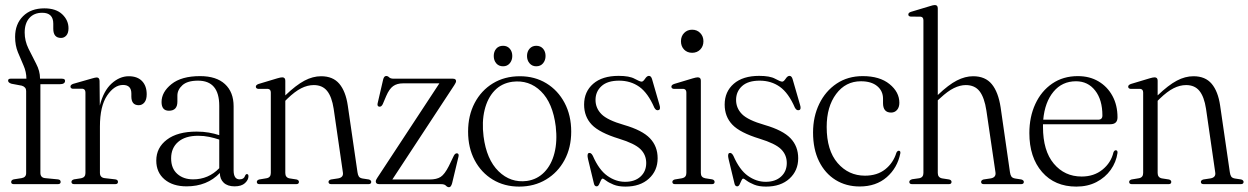

<svg xmlns="http://www.w3.org/2000/svg" viewBox="-20 -750 5085 782"><path d="M144.5 -46Q144.5 -26.5 163.5 -24.5L215.5 -19.5Q227 -18.5 227 -9Q227 0 215.5 0H36.5Q25.5 0 25.5 -8.5Q25.5 -17 36 -19.5L68 -24.5Q86.5 -27.5 86.5 -45V-379.5Q86.5 -395.5 69 -401L26.5 -409Q13 -413.5 13 -421.5Q13 -429.5 23 -429.5H87.5Q87.5 -457 76 -483Q64.5 -509 53 -537Q41.5 -565 41.5 -599.5Q41.5 -652 73.8 -684Q106 -716 160.5 -716Q208 -716 233.5 -691.8Q259 -667.5 259 -635Q259 -615.5 250.2 -605.5Q241.5 -595.5 228.5 -595.5Q197 -595.5 197 -633V-653.5Q197 -698 152 -698Q118.5 -698 99.5 -676.5Q80.5 -655 80.5 -617.5Q80.5 -583.5 96 -552Q111.5 -520.5 127.2 -490.5Q143 -460.5 143 -431V-429.5H232Q245 -429.5 245 -421Q245 -407 223 -407H144.5Z M385.5 -420.5 386.5 -320Q401.5 -379.5 434.2 -409.5Q467 -439.5 504.5 -439.5Q539.5 -439.5 558.5 -419.8Q577.5 -400 577.5 -366Q577.5 -344 568.2 -332.8Q559 -321.5 545 -321.5Q515.5 -321.5 515 -356V-369Q515 -404 481 -404Q445.5 -404 416.2 -360.8Q387 -317.5 387 -234.5V-46Q387 -27 406 -24.5L449.5 -19.5Q460.5 -18 460.5 -9Q460.5 0 449 0H282.5Q271 0 271 -9Q271 -16.5 281.5 -19.5L310.5 -24Q328 -27.5 328 -45V-373Q328 -387 316.5 -388.5H276Q267 -390 267 -397.5Q267 -404.5 278 -408.5L355 -430.5Q368.5 -434.5 374 -434.5Q385 -434.5 385.5 -420.5Z M616.5 -96Q616.5 -148.5 659.8 -181.2Q703 -214 781 -214Q807.5 -214 830.5 -210Q853.5 -206 873 -199.5V-319Q873 -421.5 786.5 -421.5Q743.5 -421.5 723 -403Q702.5 -384.5 702.5 -360.5V-336Q702.5 -299 668 -299Q638 -299 638 -334.5Q638 -375 678.5 -407.5Q719 -440 795 -440Q861 -440 896.2 -407.5Q931.5 -375 931.5 -317V-56Q931.5 -19.5 956 -19.5Q974 -19.5 979 -36Q981.5 -41 985.5 -41Q992 -41 992 -32Q992 -17.5 977.8 -4.2Q963.5 9 935.5 9Q907 9 891.2 -5.8Q875.5 -20.5 875.5 -45.5Q823.5 9 740 9Q683.5 9 650 -19.5Q616.5 -48 616.5 -96ZM677 -105Q677 -64 702 -41.8Q727 -19.5 766.5 -19.5Q829 -19.5 873 -65V-181.5Q853.5 -188 832.2 -192.5Q811 -197 787 -197Q734.5 -197 705.8 -172.2Q677 -147.5 677 -105Z M1142 -421.5V-361V-361.5Q1186 -403.5 1220 -421.5Q1254 -439.5 1288 -439.5Q1336 -439.5 1362 -408.8Q1388 -378 1396.5 -320L1436 -48.5Q1437.5 -37.5 1441.5 -31.2Q1445.5 -25 1456.5 -23L1482.5 -19Q1492 -16 1492 -9Q1492 0 1480.5 0H1329.5Q1318 0 1318 -9Q1318 -16 1328 -19L1357.5 -23.5Q1380 -27.5 1376.5 -48L1339 -307Q1331.5 -356 1312.2 -379.8Q1293 -403.5 1258 -403.5Q1232.5 -403.5 1206.8 -390.5Q1181 -377.5 1150.5 -348L1142 -339.5V-45.5Q1142 -27 1159 -23.5L1188 -19Q1197.5 -16.5 1197.5 -9Q1197.5 0 1186.5 0H1037Q1026 0 1026 -9Q1026 -16 1035.5 -19L1065.5 -24Q1083 -27 1083 -45.5V-373Q1083 -386.5 1071.5 -388H1031.5Q1022 -389.5 1022 -397Q1022 -404 1033 -408L1109.5 -431Q1123 -435 1129.5 -435Q1142 -435 1142 -421.5Z M1830.5 -403.5 1578 -19H1730Q1758.5 -19 1774.8 -29.5Q1791 -40 1808 -73.5L1828.5 -116Q1834 -126.5 1842 -125.5Q1850 -124 1847.5 -112.5L1821.5 -4Q1817 12.5 1809 12.5Q1802 12.5 1796.2 6.2Q1790.5 0 1776.5 0H1525Q1510.5 0 1510.5 -11Q1510.5 -17 1516.5 -25.5L1769.5 -410.5H1621Q1597 -410.5 1581.2 -399.2Q1565.5 -388 1553 -359L1539 -326Q1533.5 -314.5 1525 -315.5Q1515.5 -316.5 1518 -329L1540.5 -426Q1544 -440.5 1553 -440.5Q1559.5 -440.5 1565 -435Q1570.5 -429.5 1583.5 -429.5H1824.5Q1837.5 -429.5 1837.5 -419.5Q1837.5 -414 1830.5 -403.5Z M2097.5 -439.5Q2158 -439.5 2205.2 -410.8Q2252.5 -382 2279.5 -331Q2306.5 -280 2306.5 -214Q2306.5 -148.5 2279.2 -98Q2252 -47.5 2204 -18.8Q2156 10 2094.5 10Q2034 10 1987 -18.5Q1940 -47 1913.2 -97.5Q1886.5 -148 1886.5 -214Q1886.5 -279.5 1913.2 -330.5Q1940 -381.5 1987.5 -410.5Q2035 -439.5 2097.5 -439.5ZM2126 -13Q2168 -19 2197 -48.8Q2226 -78.5 2238.2 -126.5Q2250.5 -174.5 2243.5 -235Q2231.5 -331 2183.2 -378.2Q2135 -425.5 2067 -417Q2023 -411 1994.2 -380.8Q1965.5 -350.5 1953.8 -302.2Q1942 -254 1949.5 -194.5Q1961.5 -100.5 2010.5 -52.5Q2059.5 -4.5 2126 -13ZM2029 -480Q2011.5 -480 2001.2 -492Q1991 -504 1991 -522Q1991 -540 2001.2 -551.8Q2011.5 -563.5 2029 -563.5Q2046 -563.5 2056.2 -551.8Q2066.5 -540 2066.5 -522Q2066.5 -504.5 2056.2 -492.2Q2046 -480 2029 -480ZM2164 -480Q2147.5 -480 2137 -492Q2126.5 -504 2126.5 -522Q2126.5 -540 2137 -551.8Q2147.5 -563.5 2164 -563.5Q2181.5 -563.5 2191.8 -551.8Q2202 -540 2202 -522Q2202 -504.5 2191.8 -492.2Q2181.5 -480 2164 -480Z M2526 -9.5Q2565.5 -9.5 2588.8 -30.8Q2612 -52 2612 -86Q2612 -119.5 2588.5 -142.5Q2565 -165.5 2501.5 -185Q2421.5 -209.5 2390.2 -242.2Q2359 -275 2359 -324Q2359 -376.5 2396 -408.8Q2433 -441 2499.5 -441Q2543.5 -441 2564.8 -429.2Q2586 -417.5 2593.5 -417.5Q2599.5 -417.5 2607.2 -429.2Q2615 -441 2623 -441Q2631.5 -441 2635.5 -428.5L2666 -323Q2671.5 -305.5 2663.5 -302Q2652.5 -297.5 2645 -311.5Q2619 -371.5 2583.8 -396.5Q2548.5 -421.5 2501.5 -421.5Q2454 -421.5 2429.8 -399.2Q2405.5 -377 2405.5 -343Q2405.5 -309.5 2429.8 -285Q2454 -260.5 2522 -241Q2596 -219.5 2627.2 -186.8Q2658.5 -154 2658.5 -105.5Q2658.5 -55 2623 -22.5Q2587.5 10 2527.5 10Q2498.5 10 2479 2Q2459.5 -6 2448.8 -14.2Q2438 -22.5 2434.5 -22.5Q2430.5 -22.5 2427.2 -14.8Q2424 -7 2420 1Q2416 9 2410 9Q2401.5 9 2399 -2.5L2375 -102Q2370 -123 2377.5 -126.5Q2387 -130 2394.5 -115.5Q2419.5 -58 2453.8 -33.8Q2488 -9.5 2526 -9.5Z M2799 -535Q2779 -535 2766.2 -548.2Q2753.5 -561.5 2753.5 -582Q2753.5 -602.5 2766.5 -615.8Q2779.5 -629 2799 -629Q2819 -629 2832 -615.5Q2845 -602 2845 -582Q2845 -561.5 2832 -548.2Q2819 -535 2799 -535ZM2834.5 -421.5V-45.5Q2834.5 -27.5 2852 -24L2880.5 -19.5Q2890.5 -17 2890.5 -9Q2890.5 0 2879.5 0H2729.5Q2718.5 0 2718.5 -9Q2718.5 -16 2728 -19L2758 -24Q2775.5 -27.5 2775.5 -45.5V-373Q2775.5 -386.5 2764 -388H2724Q2714.5 -389.5 2714.5 -397Q2714.5 -404 2725.5 -408L2802 -431Q2815.5 -435 2822 -435Q2834.5 -435 2834.5 -421.5Z M3098.5 -9.5Q3138 -9.5 3161.2 -30.8Q3184.5 -52 3184.5 -86Q3184.5 -119.5 3161 -142.5Q3137.5 -165.5 3074 -185Q2994 -209.5 2962.8 -242.2Q2931.5 -275 2931.5 -324Q2931.5 -376.5 2968.5 -408.8Q3005.5 -441 3072 -441Q3116 -441 3137.2 -429.2Q3158.5 -417.5 3166 -417.5Q3172 -417.5 3179.8 -429.2Q3187.5 -441 3195.5 -441Q3204 -441 3208 -428.5L3238.5 -323Q3244 -305.5 3236 -302Q3225 -297.5 3217.5 -311.5Q3191.5 -371.5 3156.2 -396.5Q3121 -421.5 3074 -421.5Q3026.5 -421.5 3002.2 -399.2Q2978 -377 2978 -343Q2978 -309.5 3002.2 -285Q3026.5 -260.5 3094.5 -241Q3168.5 -219.5 3199.8 -186.8Q3231 -154 3231 -105.5Q3231 -55 3195.5 -22.5Q3160 10 3100 10Q3071 10 3051.5 2Q3032 -6 3021.2 -14.2Q3010.5 -22.5 3007 -22.5Q3003 -22.5 2999.8 -14.8Q2996.5 -7 2992.5 1Q2988.5 9 2982.5 9Q2974 9 2971.5 -2.5L2947.5 -102Q2942.5 -123 2950 -126.5Q2959.5 -130 2967 -115.5Q2992 -58 3026.2 -33.8Q3060.5 -9.5 3098.5 -9.5Z M3643 -331.5Q3643 -313 3633.5 -302.2Q3624 -291.5 3609.5 -291.5Q3576.5 -291.5 3576.5 -330V-348Q3576.5 -379.5 3552.8 -399.2Q3529 -419 3486.5 -419Q3424 -419 3385.5 -367.2Q3347 -315.5 3347 -233Q3347 -137.5 3391.5 -86Q3436 -34.5 3503 -34.5Q3552.5 -34.5 3585.2 -60.2Q3618 -86 3631 -128Q3635 -136 3640.5 -136Q3648.5 -136 3647 -125.5Q3635 -66 3591.5 -28.2Q3548 9.5 3481.5 9.5Q3426 9.5 3383 -17.2Q3340 -44 3315.8 -93.2Q3291.5 -142.5 3291.5 -210.5Q3291.5 -275 3316.8 -327Q3342 -379 3387.5 -409.5Q3433 -440 3494 -440Q3563 -440 3603 -407.5Q3643 -375 3643 -331.5Z M3799.5 -716V-363L3800 -363.5Q3843.5 -405 3877.2 -422.2Q3911 -439.5 3943.5 -439.5Q3993 -439.5 4019.5 -407.2Q4046 -375 4055.5 -312.5L4093.5 -48.5Q4095 -37.5 4099.2 -31.2Q4103.5 -25 4114.5 -23L4140 -19Q4150 -16 4150 -9Q4150 0 4138.5 0H3987Q3976 0 3976 -9Q3976 -16 3985.5 -19L4015.5 -23.5Q4037.5 -27.5 4034.5 -48L3997.5 -299.5Q3989.5 -352.5 3970 -378Q3950.5 -403.5 3913.5 -403.5Q3890.5 -403.5 3865.2 -391.2Q3840 -379 3809 -350L3799.5 -341.5V-45.5Q3799.5 -27 3817 -23.5L3846 -19Q3855.5 -16.5 3855.5 -9Q3855.5 0 3844.5 0H3695Q3683.5 0 3683.5 -9Q3683.5 -16.5 3695 -20L3723.5 -24Q3741 -27 3741 -45.5V-667Q3741 -681 3729.5 -682L3689 -682.5Q3679.5 -683.5 3679.5 -691Q3679.5 -698.5 3691 -702L3767.5 -725Q3781 -729.5 3787.5 -729.5Q3799.5 -729.5 3799.5 -716Z M4531.5 -272Q4531.5 -244 4502 -244H4228Q4228 -238.5 4228 -233Q4228 -136 4272 -83.5Q4316 -31 4385.5 -31Q4435.5 -31 4470.2 -59Q4505 -87 4515 -129.5Q4518.5 -138 4524.5 -138Q4532.5 -138 4531.5 -127Q4526 -89.5 4503.8 -58.2Q4481.5 -27 4445.8 -8.5Q4410 10 4364 10Q4276 10 4224.2 -49.5Q4172.5 -109 4172.5 -208Q4172.5 -274 4196.8 -326.5Q4221 -379 4265.5 -409.5Q4310 -440 4370 -440Q4418 -440 4454.2 -418.5Q4490.5 -397 4511 -359.2Q4531.5 -321.5 4531.5 -272ZM4362.5 -419Q4306 -419 4270.8 -376.5Q4235.5 -334 4229 -262.5H4452.5Q4470 -262.5 4470 -279.5Q4470 -343.5 4440.5 -381.2Q4411 -419 4362.5 -419Z M4695 -421.5V-361V-361.5Q4739 -403.5 4773 -421.5Q4807 -439.5 4841 -439.5Q4889 -439.5 4915 -408.8Q4941 -378 4949.5 -320L4989 -48.5Q4990.5 -37.5 4994.5 -31.2Q4998.5 -25 5009.5 -23L5035.5 -19Q5045 -16 5045 -9Q5045 0 5033.5 0H4882.5Q4871 0 4871 -9Q4871 -16 4881 -19L4910.5 -23.5Q4933 -27.5 4929.5 -48L4892 -307Q4884.5 -356 4865.2 -379.8Q4846 -403.5 4811 -403.5Q4785.5 -403.5 4759.8 -390.5Q4734 -377.5 4703.5 -348L4695 -339.5V-45.5Q4695 -27 4712 -23.5L4741 -19Q4750.5 -16.5 4750.5 -9Q4750.5 0 4739.5 0H4590Q4579 0 4579 -9Q4579 -16 4588.5 -19L4618.5 -24Q4636 -27 4636 -45.5V-373Q4636 -386.5 4624.5 -388H4584.5Q4575 -389.5 4575 -397Q4575 -404 4586 -408L4662.5 -431Q4676 -435 4682.5 -435Q4695 -435 4695 -421.5Z"/></svg>

Font: Fraunces 144pt S050 Light
Style: Regular
Weight: 300
Version: Version 1.000; ttfautohint (v1.8.3)